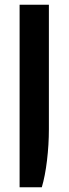

<svg xmlns="http://www.w3.org/2000/svg" viewBox="-20 -556 291 813"><path d="M63 -536H187V-9Q187 57 179 123.5Q171 190 157 237H63Z"/></svg>

Font: Exo SemiBold
Style: Regular
Weight: 600
Designer: Natanael Gama
Foundry: Natanael Gama
Version: Version 1.500